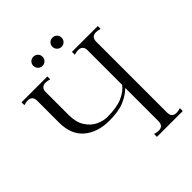

<svg xmlns="http://www.w3.org/2000/svg" viewBox="-239 -1034 1182 1182"><g transform="rotate(-45 352.0 -443.5)"><path d="M629 -721Q610 -721 599.5 -710.5Q589 -700 589 -680V-60Q589 -40 599.5 -29.5Q610 -19 629 -19Q645 -19 664 -25V0H439V-25Q459 -19 474 -19Q493 -19 503.5 -29.5Q514 -40 514 -60V-351Q482 -319 433 -298Q384 -277 302 -277Q202 -277 138.5 -330Q75 -383 75 -489V-680Q75 -700 64.5 -710.5Q54 -721 35 -721Q20 -721 0 -715V-740H225V-715Q206 -721 190 -721Q171 -721 160.5 -710.5Q150 -700 150 -680V-477Q150 -416 175.5 -376.5Q201 -337 238 -319.5Q275 -302 311 -302Q391 -302 440 -323Q489 -344 514 -378V-680Q514 -700 503.5 -710.5Q493 -721 474 -721Q459 -721 439 -715V-740H664V-715Q645 -721 629 -721ZM210 -847Q210 -864 221.5 -875.5Q233 -887 250 -887Q267 -887 278.5 -875.5Q290 -864 290 -847Q290 -830 278.5 -818.5Q267 -807 250 -807Q233 -807 221.5 -819Q210 -831 210 -847ZM376 -847Q376 -864 387.5 -875.5Q399 -887 416 -887Q433 -887 444.5 -875.5Q456 -864 456 -847Q456 -830 444.5 -818.5Q433 -807 416 -807Q399 -807 387.5 -819Q376 -831 376 -847Z"/></g></svg>

Font: Viaoda Libre
Style: Regular
Weight: 400
Designer: Gydient
Version: Version 2.000